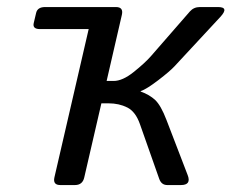

<svg xmlns="http://www.w3.org/2000/svg" viewBox="-20 -533 666 553"><path d="M95.2 -449.2Q73.2 -449.2 77.1 -466.3L84 -495.6Q87.9 -512.7 109.9 -512.7H314Q335.9 -512.7 331.1 -490.7L287.1 -299.8H307.1Q333 -299.8 365.2 -325.7Q397.5 -351.6 414.6 -371.1L526.9 -500Q538.1 -512.7 555.7 -512.7H607.9Q641.1 -512.7 614.3 -483.9L482.4 -341.8Q469.2 -327.6 435.8 -302Q402.3 -276.4 385.3 -270.5L384.8 -269.5Q410.6 -260.3 427 -244.9Q443.4 -229.5 459.5 -187.5L520.5 -28.8Q531.7 0 501 0H461.9Q444.8 0 438.5 -18.1L383.3 -174.8Q370.6 -211.4 346.7 -223.4Q322.8 -235.4 292.5 -235.4H272L222.7 -22Q217.8 0 195.8 0H153.8Q131.8 0 136.7 -22L235.4 -449.2Z"/></svg>

Font: Istok Web
Style: Italic
Weight: 400
Italic angle: -13°
Designer: Andrey V. Panov
Foundry: Andrey V. Panov
Version: Version 1.0.2g